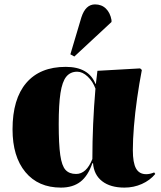

<svg xmlns="http://www.w3.org/2000/svg" viewBox="-20 -839 733 873"><path d="M257 14Q154 14 95.5 -56.5Q37 -127 37 -251Q37 -389 99.5 -462Q162 -535 279 -535Q383 -535 414 -458H416L423 -517L617 -528L625 -521Q613 -459 603.5 -392.5Q594 -326 589 -264.5Q584 -203 584 -156Q584 -99 598.5 -73Q613 -47 645 -47Q662 -47 681 -55L686 -48Q662 -19 625 -2.5Q588 14 546 14Q482 14 444.5 -15Q407 -44 403 -97H400Q380 -39 345.5 -12.5Q311 14 257 14ZM326 -48Q373 -48 400 -116Q400 -273 414 -436Q402 -469 378.5 -491Q355 -513 331 -513Q300 -513 281.5 -490.5Q263 -468 255 -416Q247 -364 247 -275Q247 -183 254 -134Q261 -85 278 -66.5Q295 -48 326 -48ZM318 -582 300 -592 350 -760Q369 -819 412 -819Q442 -819 461.5 -800Q481 -781 487 -748V-739Z"/></svg>

Font: Literata 72pt ExtraBold
Style: Regular
Weight: 800
Designer: Latin by Veronika Burian and Jose Scaglione. Greek by Irene Vlachou. Cyrillic by Vera Evstafieva.
Foundry: TypeTogether
Version: Version 3.002